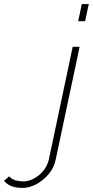

<svg xmlns="http://www.w3.org/2000/svg" viewBox="-225 -750 456 943"><path d="M-114 173Q-143 173 -166.5 165Q-190 157 -205 138L-180 116Q-167 131 -147.5 136Q-128 141 -110 141Q-85 141 -58.5 127Q-32 113 -12 88.5Q8 64 15 33L132 -520H166L49 32Q41 73 14 105Q-13 137 -47 155Q-81 173 -114 173ZM177 -730H211L193 -646H159Z"/></svg>

Font: Raleway Thin ExtraLight
Style: Italic
Weight: 250
Italic angle: -12°
Version: Version 4.026